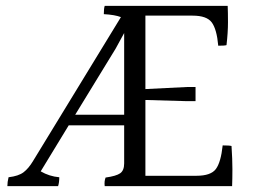

<svg xmlns="http://www.w3.org/2000/svg" viewBox="-20 -680 857 651"><path d="M401 -291V-568L372 -515L235 -291ZM473 -84H646Q695 -84 712 -107Q729 -130 735 -187Q758 -187 765 -185Q768 -140 768 -106.5Q768 -73 767 -49H335Q333 -65 338 -78Q374 -83 387.5 -92.5Q401 -102 401 -126V-255H213L118 -99Q147 -82 181 -79Q181 -61 177 -49H5Q5 -63 9 -79Q43 -83 60 -96Q77 -109 92 -134L390 -622Q369 -630 332 -632Q332 -651 335 -660H752Q753 -639 753 -604.5Q753 -570 748 -527Q742 -525 720 -525Q715 -581 698 -604Q681 -627 633 -627H473V-378L614 -385H643V-337H614L473 -341Z"/></svg>

Font: Halant
Style: Regular
Weight: 400
Designer: Hitesh Malaviya (Devanagari), Satya Rajpurohit (Latin)
Foundry: Indian Type Foundry
Version: Version 1.101;PS 1.0;hotconv 1.0.78;makeotf.lib2.5.61930; tt